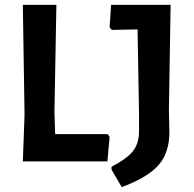

<svg xmlns="http://www.w3.org/2000/svg" viewBox="-20 -664 799 790"><path d="M423 -112 431 -101 422 0H74L81 -192L74 -644H212L204 -204L207 -112ZM682 -644 675 -212 677 -121Q677 -37 633.5 14Q590 65 481 106L439 34V22Q501 -10 526.5 -41.5Q552 -73 552 -123V-199L546 -543L440 -541L431 -551L437 -644Z"/></svg>

Font: Alegreya Sans
Style: Bold
Weight: 700
Designer: Juan Pablo del Peral
Foundry: Huerta Tipografica
Version: Version 2.007